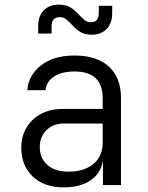

<svg xmlns="http://www.w3.org/2000/svg" viewBox="-20 -800 640 830"><path d="M256 10Q170 10 121 -37.5Q72 -85 72 -161Q72 -211 94.5 -248.5Q117 -286 157 -307.5Q197 -329 249 -329H424V-375Q424 -491 302 -491Q247 -491 213.5 -469Q180 -447 177 -410H98Q103 -475 157.5 -517.5Q212 -560 302 -560Q399 -560 451 -512Q503 -464 503 -377V0H425V-103H424Q416 -51 371.5 -20.5Q327 10 256 10ZM276 -58Q344 -58 384 -91.5Q424 -125 424 -183V-266H256Q210 -266 181 -237.5Q152 -209 152 -164Q152 -116 185 -87Q218 -58 276 -58ZM376 -650Q347 -650 328 -661.5Q309 -673 295.5 -688Q282 -703 269 -714.5Q256 -726 239 -726Q203 -726 203 -686V-655H145V-686Q145 -731 169.5 -755.5Q194 -780 235 -780Q265 -780 283.5 -768.5Q302 -757 316 -742Q330 -727 342.5 -715.5Q355 -704 373 -704Q407 -704 407 -744V-775H465V-744Q465 -699 441 -674.5Q417 -650 376 -650Z"/></svg>

Font: JetBrains Mono NL Light
Style: Regular
Weight: 300
Monospace: yes
Designer: Philipp Nurullin, Konstantin Bulenkov
Foundry: JetBrains
Version: Version 2.305; ttfautohint (v1.8.4.7-5d5b)